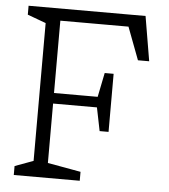

<svg xmlns="http://www.w3.org/2000/svg" viewBox="-52 -777 725 825"><g transform="rotate(5 310.0 -365.0)"><path d="M38 -38.5 129 -72 117.5 -45V-685L129 -658L38 -691.5V-730H542.5L575 -537.5H526.5L467 -695L504 -678H160.5L179.5 -691V-355L155.5 -366H392.5L365.5 -354.5L389 -470.5H427.5V-220H389L365.5 -336L397.5 -320.5H155.5L179.5 -332.5V-35L164 -67L322.5 -38.5V0H38Z"/></g></svg>

Font: Monaspace Xenon Var
Style: Regular
Weight: 400
Designer: Riley Cran and the Lettermatic Team
Version: Version 1.000 (Monaspace Xenon Var)